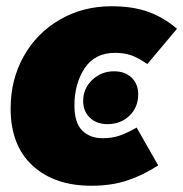

<svg xmlns="http://www.w3.org/2000/svg" viewBox="-20 -574 586 614"><path d="M546 -482 451 -369Q423 -389 400 -397Q377 -405 348 -405Q283 -405 250.5 -355.5Q218 -306 218 -237Q218 -181 243 -156.5Q268 -132 308 -132Q339 -132 363 -140.5Q387 -149 417 -166L486 -45Q436 -13 386 3.5Q336 20 272 20Q154 20 84 -44.5Q14 -109 14 -227Q14 -319 55.5 -393.5Q97 -468 171 -511Q245 -554 337 -554Q405 -554 454.5 -536Q504 -518 546 -482ZM246 -251Q246 -291 275 -318.5Q304 -346 345 -346Q380 -346 401 -325.5Q422 -305 422 -272Q422 -231 394 -204Q366 -177 324 -177Q289 -177 267.5 -197.5Q246 -218 246 -251Z"/></svg>

Font: FiraGO Heavy
Style: Italic
Weight: 900
Italic angle: -8°
Designer: bBox Type GmbH
Foundry: bBox Type GmbH
Version: Version 1.001